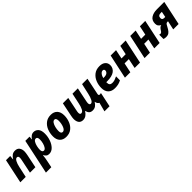

<svg xmlns="http://www.w3.org/2000/svg" viewBox="408 -2206 4093 4093"><g transform="rotate(-45 2455.0 -159.5)"><path d="M13 0H176L228 -242Q245 -324 273 -376Q301 -428 336 -428Q377 -428 377 -376Q377 -347 369 -313L304 0H467L530 -305Q535 -331 538.5 -356.5Q542 -382 542 -404Q542 -472 509 -515.5Q476 -559 406 -559Q354 -559 317.5 -531.5Q281 -504 253 -456H249L257 -549H130Z M848 -121Q797 -121 797 -199Q797 -240 809 -293.5Q821 -347 845 -387.5Q869 -428 905 -428Q954 -428 954 -349Q954 -296 939.5 -243Q925 -190 901 -155.5Q877 -121 848 -121ZM545 240H707L738 91Q748 44 753.5 8.5Q759 -27 762 -67H766Q784 -33 810 -11.5Q836 10 877 10Q950 10 1004 -45.5Q1058 -101 1088 -186.5Q1118 -272 1118 -362Q1118 -464 1075.5 -511.5Q1033 -559 969 -559Q925 -559 892 -533.5Q859 -508 837 -473H833L840 -549H713Z M1394 10Q1491 10 1555.5 -40.5Q1620 -91 1652.5 -172.5Q1685 -254 1685 -347Q1685 -448 1632.5 -503.5Q1580 -559 1487 -559Q1391 -559 1326.5 -508.5Q1262 -458 1229 -376Q1196 -294 1196 -198Q1196 -100 1249 -45Q1302 10 1394 10ZM1412 -118Q1361 -118 1361 -197Q1361 -248 1374 -302Q1387 -356 1411.5 -393.5Q1436 -431 1470 -431Q1496 -431 1508 -408Q1520 -385 1520 -348Q1520 -262 1490.5 -190Q1461 -118 1412 -118Z M2351 199H2504L2574 -131Q2567 -129 2556.5 -126.5Q2546 -124 2537 -124Q2506 -124 2506 -155Q2506 -162 2508 -171Q2510 -180 2512 -190L2586 -549H2424L2370 -307Q2350 -220 2323 -170Q2296 -120 2261 -120Q2223 -120 2223 -174Q2223 -186 2225.5 -202Q2228 -218 2231 -233L2296 -549H2134L2083 -308Q2066 -226 2039 -173Q2012 -120 1972 -120Q1934 -120 1934 -172Q1934 -187 1936.5 -203Q1939 -219 1942 -233L2007 -549H1845L1782 -241Q1777 -216 1773.5 -192Q1770 -168 1770 -148Q1770 -74 1803 -32Q1836 10 1900 10Q1952 10 1992.5 -19Q2033 -48 2063 -97H2067Q2078 -47 2107 -18.5Q2136 10 2190 10Q2242 10 2279 -16Q2316 -42 2345 -90H2349Q2357 -29 2404 -5Z M2860 10Q2922 10 2966 -1.5Q3010 -13 3052 -35L3053 -154Q3009 -132 2975 -121Q2941 -110 2900 -110Q2818 -110 2818 -197Q2818 -207 2819 -213H2844Q2994 -213 3065 -267Q3136 -321 3136 -410Q3136 -476 3089 -517.5Q3042 -559 2955 -559Q2855 -559 2788.5 -507.5Q2722 -456 2688.5 -374Q2655 -292 2655 -201Q2655 -98 2710 -44Q2765 10 2860 10ZM2837 -319Q2845 -371 2875 -408Q2905 -445 2939 -445Q2981 -445 2981 -403Q2981 -371 2952 -345Q2923 -319 2853 -319Z M3167 0 3285 -549H3448L3405 -342H3532L3576 -549H3738L3622 0H3460L3505 -221H3377L3330 0Z M3758 0 3876 -549H4039L3996 -342H4123L4167 -549H4329L4213 0H4051L4096 -221H3968L3921 0Z M4657 -308Q4599 -308 4599 -361Q4599 -436 4678 -436H4716L4690 -308ZM4400 10Q4457 10 4488.5 -13.5Q4520 -37 4545 -78Q4576 -128 4594 -164.5Q4612 -201 4649 -201H4667L4623 0H4785L4902 -549H4678Q4573 -549 4503.5 -503.5Q4434 -458 4434 -358Q4434 -313 4456 -286.5Q4478 -260 4507 -246Q4476 -238 4457 -219Q4438 -200 4417 -165Q4393 -125 4363 -125Q4350 -125 4332 -132L4331 -2Q4364 10 4400 10Z"/></g></svg>

Font: Noto Sans Display Extra
Style: Italic
Weight: 800
Italic angle: -12°
Designer: Monotype Design Team
Foundry: Monotype Imaging Inc.
Version: Version 1.900